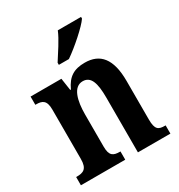

<svg xmlns="http://www.w3.org/2000/svg" viewBox="-180 -888 942 1009"><g transform="rotate(-30 291.0 -383.0)"><path d="M233 -619V-606H294C351 -645 437 -721 460 -756V-766H319C301 -721 260 -662 233 -619ZM17 0H286V-50H283C244 -50 222 -59 222 -116V-312C222 -393 240 -469 298 -469C348 -469 363 -419 363 -333V0H560V-50H556C517 -50 499 -59 499 -121V-355C499 -490 448 -548 356 -548C291 -548 252 -525 223 -462H219L208 -536H21V-486H25C62 -486 86 -477 86 -420V-120C86 -59 60 -50 21 -50H17Z"/></g></svg>

Font: Noto Serif Thai Condensed
Style: Bold
Weight: 700
Width: 3
Designer: Monotype Design Team
Foundry: Monotype Imaging Inc.
Version: Version 2.002